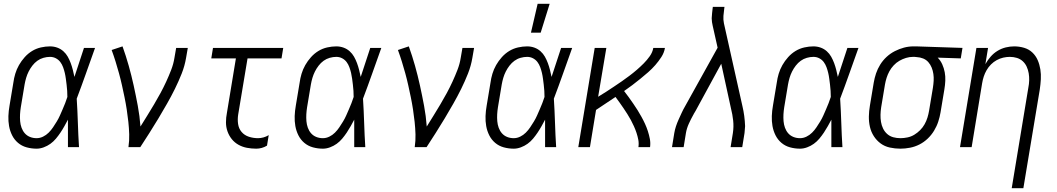

<svg xmlns="http://www.w3.org/2000/svg" viewBox="-20 -771 5540 1006"><path d="M172 8Q145 8 119.5 1Q94 -6 74.5 -22.5Q55 -39 43.5 -62Q32 -85 27.5 -110.5Q23 -136 24 -163Q25 -190 30 -218L50 -338Q53 -361 60 -384.5Q67 -408 79.5 -430Q92 -452 109.5 -471.5Q127 -491 148.5 -504Q170 -517 194.5 -522.5Q219 -528 242 -528Q262 -528 280 -521.5Q298 -515 312 -502.5Q326 -490 335 -474Q344 -458 350.5 -440.5Q357 -423 361.5 -405Q366 -387 370 -368Q382 -406 395 -444Q408 -482 420 -520H478Q454 -453 430.5 -386.5Q407 -320 382 -254Q386 -191 388 -127Q390 -63 394 0H336Q336 -36 336 -72Q336 -108 336 -144Q327 -127 317.5 -110Q308 -93 297 -76.5Q286 -60 273 -44.5Q260 -29 244 -17.5Q228 -6 209 1Q190 8 172 8ZM172 -47Q189 -47 205.5 -55Q222 -63 235 -76Q248 -89 258 -104Q268 -119 277.5 -134.5Q287 -150 294 -166Q301 -182 308 -198Q315 -214 321.5 -230.5Q328 -247 333 -263Q333 -279 332 -295Q331 -311 329 -327Q327 -343 325 -358.5Q323 -374 319.5 -389Q316 -404 310.5 -419Q305 -434 296 -446Q287 -458 273 -465.5Q259 -473 242 -473Q225 -473 207.5 -468Q190 -463 175.5 -452.5Q161 -442 149.5 -427Q138 -412 130 -396Q122 -380 117 -363Q112 -346 109 -329L89 -209Q86 -190 85 -172Q84 -154 85.5 -136Q87 -118 93 -101.5Q99 -85 110 -72.5Q121 -60 137 -53.5Q153 -47 172 -47Z M653 0Q658 -34 657 -67Q656 -100 652.5 -132.5Q649 -165 644 -197.5Q639 -230 632.5 -261.5Q626 -293 619 -324.5Q612 -356 603.5 -387Q595 -418 585.5 -448.5Q576 -479 565 -509L622 -528Q640 -478 654.5 -426.5Q669 -375 680.5 -322.5Q692 -270 702 -216.5Q712 -163 716 -108Q734 -137 752 -166Q770 -195 787.5 -224.5Q805 -254 821 -283.5Q837 -313 851 -343.5Q865 -374 877 -405Q889 -436 894 -468L903 -520H964L955 -468Q948 -426 932 -385.5Q916 -345 896.5 -305.5Q877 -266 855 -227.5Q833 -189 810 -150.5Q787 -112 763 -74.5Q739 -37 715 0Z M1323 8Q1298 8 1274 3.5Q1250 -1 1229.5 -12.5Q1209 -24 1194.5 -42Q1180 -60 1172 -82.5Q1164 -105 1164 -130Q1164 -155 1169 -180L1216 -465H1087L1096 -520H1464L1455 -465H1277L1228 -171Q1224 -146 1227.5 -121.5Q1231 -97 1246 -79.5Q1261 -62 1284 -54.5Q1307 -47 1332 -47Q1346 -47 1360.5 -51Q1375 -55 1388 -63L1379 -8Q1366 0 1351.5 4Q1337 8 1323 8Z M1672 8Q1645 8 1619.5 1Q1594 -6 1574.5 -22.5Q1555 -39 1543.5 -62Q1532 -85 1527.5 -110.5Q1523 -136 1524 -163Q1525 -190 1530 -218L1550 -338Q1553 -361 1560 -384.5Q1567 -408 1579.5 -430Q1592 -452 1609.5 -471.5Q1627 -491 1648.5 -504Q1670 -517 1694.5 -522.5Q1719 -528 1742 -528Q1762 -528 1780 -521.5Q1798 -515 1812 -502.5Q1826 -490 1835 -474Q1844 -458 1850.5 -440.5Q1857 -423 1861.5 -405Q1866 -387 1870 -368Q1882 -406 1895 -444Q1908 -482 1920 -520H1978Q1954 -453 1930.5 -386.5Q1907 -320 1882 -254Q1886 -191 1888 -127Q1890 -63 1894 0H1836Q1836 -36 1836 -72Q1836 -108 1836 -144Q1827 -127 1817.5 -110Q1808 -93 1797 -76.5Q1786 -60 1773 -44.5Q1760 -29 1744 -17.5Q1728 -6 1709 1Q1690 8 1672 8ZM1672 -47Q1689 -47 1705.5 -55Q1722 -63 1735 -76Q1748 -89 1758 -104Q1768 -119 1777.5 -134.5Q1787 -150 1794 -166Q1801 -182 1808 -198Q1815 -214 1821.5 -230.5Q1828 -247 1833 -263Q1833 -279 1832 -295Q1831 -311 1829 -327Q1827 -343 1825 -358.5Q1823 -374 1819.5 -389Q1816 -404 1810.5 -419Q1805 -434 1796 -446Q1787 -458 1773 -465.5Q1759 -473 1742 -473Q1725 -473 1707.5 -468Q1690 -463 1675.5 -452.5Q1661 -442 1649.5 -427Q1638 -412 1630 -396Q1622 -380 1617 -363Q1612 -346 1609 -329L1589 -209Q1586 -190 1585 -172Q1584 -154 1585.5 -136Q1587 -118 1593 -101.5Q1599 -85 1610 -72.5Q1621 -60 1637 -53.5Q1653 -47 1672 -47Z M2153 0Q2158 -34 2157 -67Q2156 -100 2152.5 -132.5Q2149 -165 2144 -197.5Q2139 -230 2132.5 -261.5Q2126 -293 2119 -324.5Q2112 -356 2103.5 -387Q2095 -418 2085.5 -448.5Q2076 -479 2065 -509L2122 -528Q2140 -478 2154.5 -426.5Q2169 -375 2180.5 -322.5Q2192 -270 2202 -216.5Q2212 -163 2216 -108Q2234 -137 2252 -166Q2270 -195 2287.5 -224.5Q2305 -254 2321 -283.5Q2337 -313 2351 -343.5Q2365 -374 2377 -405Q2389 -436 2394 -468L2403 -520H2464L2455 -468Q2448 -426 2432 -385.5Q2416 -345 2396.5 -305.5Q2377 -266 2355 -227.5Q2333 -189 2310 -150.5Q2287 -112 2263 -74.5Q2239 -37 2215 0Z M2672 8Q2645 8 2619.5 1Q2594 -6 2574.5 -22.5Q2555 -39 2543.5 -62Q2532 -85 2527.5 -110.5Q2523 -136 2524 -163Q2525 -190 2530 -218L2550 -338Q2553 -361 2560 -384.5Q2567 -408 2579.5 -430Q2592 -452 2609.5 -471.5Q2627 -491 2648.5 -504Q2670 -517 2694.5 -522.5Q2719 -528 2742 -528Q2762 -528 2780 -521.5Q2798 -515 2812 -502.5Q2826 -490 2835 -474Q2844 -458 2850.5 -440.5Q2857 -423 2861.5 -405Q2866 -387 2870 -368Q2882 -406 2895 -444Q2908 -482 2920 -520H2978Q2954 -453 2930.5 -386.5Q2907 -320 2882 -254Q2886 -191 2888 -127Q2890 -63 2894 0H2836Q2836 -36 2836 -72Q2836 -108 2836 -144Q2827 -127 2817.5 -110Q2808 -93 2797 -76.5Q2786 -60 2773 -44.5Q2760 -29 2744 -17.5Q2728 -6 2709 1Q2690 8 2672 8ZM2672 -47Q2689 -47 2705.5 -55Q2722 -63 2735 -76Q2748 -89 2758 -104Q2768 -119 2777.5 -134.5Q2787 -150 2794 -166Q2801 -182 2808 -198Q2815 -214 2821.5 -230.5Q2828 -247 2833 -263Q2833 -279 2832 -295Q2831 -311 2829 -327Q2827 -343 2825 -358.5Q2823 -374 2819.5 -389Q2816 -404 2810.5 -419Q2805 -434 2796 -446Q2787 -458 2773 -465.5Q2759 -473 2742 -473Q2725 -473 2707.5 -468Q2690 -463 2675.5 -452.5Q2661 -442 2649.5 -427Q2638 -412 2630 -396Q2622 -380 2617 -363Q2612 -346 2609 -329L2589 -209Q2586 -190 2585 -172Q2584 -154 2585.5 -136Q2587 -118 2593 -101.5Q2599 -85 2610 -72.5Q2621 -60 2637 -53.5Q2653 -47 2672 -47ZM2762 -600 2797 -751H2860L2813 -600Z M3010 0 3096 -520H3157L3114 -264Q3136 -277 3156.5 -290.5Q3177 -304 3197.5 -317.5Q3218 -331 3238 -345Q3258 -359 3278 -374Q3298 -389 3316.5 -405Q3335 -421 3352.5 -438.5Q3370 -456 3384.5 -476.5Q3399 -497 3403 -520H3464Q3460 -495 3445.5 -472.5Q3431 -450 3413.5 -430Q3396 -410 3376 -392.5Q3356 -375 3335 -358Q3314 -341 3293 -325Q3272 -309 3250 -294Q3263 -278 3274.5 -261.5Q3286 -245 3298 -228Q3310 -211 3320.5 -194Q3331 -177 3341 -159Q3351 -141 3359.5 -122.5Q3368 -104 3374.5 -84Q3381 -64 3385 -43Q3389 -22 3386 0H3325Q3328 -20 3324.5 -38.5Q3321 -57 3315 -75Q3309 -93 3301.5 -109.5Q3294 -126 3285.5 -142Q3277 -158 3267 -173.5Q3257 -189 3247 -204Q3237 -219 3226.5 -233.5Q3216 -248 3205 -263Q3179 -246 3154 -229Q3129 -212 3103 -195L3071 0Z M3501 0 3513 -74Q3516 -92 3522 -110Q3528 -128 3536 -145.5Q3544 -163 3552 -180.5Q3560 -198 3570 -215L3740 -521L3714 -637Q3712 -646 3710.5 -655.5Q3709 -665 3709 -675Q3710 -688 3711 -701.5Q3712 -715 3714 -728L3715 -735H3776L3775 -728Q3772 -708 3770.5 -688Q3769 -668 3773 -649L3870 -215Q3876 -190 3879.5 -163.5Q3883 -137 3884 -110Q3883 -101 3882.5 -92Q3882 -83 3881 -74L3869 0H3808L3820 -74Q3825 -107 3821.5 -139.5Q3818 -172 3810 -203L3759 -437L3624 -189Q3623 -187 3621.5 -185Q3620 -183 3619 -181V-180Q3617 -178 3616 -176Q3615 -174 3614 -172V-171L3613 -170Q3600 -147 3589 -122.5Q3578 -98 3574 -74L3562 0Z M4172 8Q4145 8 4119.5 1Q4094 -6 4074.5 -22.5Q4055 -39 4043.5 -62Q4032 -85 4027.5 -110.5Q4023 -136 4024 -163Q4025 -190 4030 -218L4050 -338Q4053 -361 4060 -384.5Q4067 -408 4079.5 -430Q4092 -452 4109.5 -471.5Q4127 -491 4148.5 -504Q4170 -517 4194.5 -522.5Q4219 -528 4242 -528Q4262 -528 4280 -521.5Q4298 -515 4312 -502.5Q4326 -490 4335 -474Q4344 -458 4350.5 -440.5Q4357 -423 4361.5 -405Q4366 -387 4370 -368Q4382 -406 4395 -444Q4408 -482 4420 -520H4478Q4454 -453 4430.5 -386.5Q4407 -320 4382 -254Q4386 -191 4388 -127Q4390 -63 4394 0H4336Q4336 -36 4336 -72Q4336 -108 4336 -144Q4327 -127 4317.5 -110Q4308 -93 4297 -76.5Q4286 -60 4273 -44.5Q4260 -29 4244 -17.5Q4228 -6 4209 1Q4190 8 4172 8ZM4172 -47Q4189 -47 4205.5 -55Q4222 -63 4235 -76Q4248 -89 4258 -104Q4268 -119 4277.5 -134.5Q4287 -150 4294 -166Q4301 -182 4308 -198Q4315 -214 4321.5 -230.5Q4328 -247 4333 -263Q4333 -279 4332 -295Q4331 -311 4329 -327Q4327 -343 4325 -358.5Q4323 -374 4319.5 -389Q4316 -404 4310.5 -419Q4305 -434 4296 -446Q4287 -458 4273 -465.5Q4259 -473 4242 -473Q4225 -473 4207.5 -468Q4190 -463 4175.5 -452.5Q4161 -442 4149.5 -427Q4138 -412 4130 -396Q4122 -380 4117 -363Q4112 -346 4109 -329L4089 -209Q4086 -190 4085 -172Q4084 -154 4085.5 -136Q4087 -118 4093 -101.5Q4099 -85 4110 -72.5Q4121 -60 4137 -53.5Q4153 -47 4172 -47Z M4698 8Q4669 8 4642 2Q4615 -4 4594 -19.5Q4573 -35 4558.5 -57.5Q4544 -80 4538 -106.5Q4532 -133 4532.5 -161Q4533 -189 4538 -218L4558 -338Q4562 -362 4570 -386Q4578 -410 4592 -432.5Q4606 -455 4625.5 -473Q4645 -491 4668.5 -503Q4692 -515 4716.5 -521.5Q4741 -528 4766 -528H4781L5023 -520L5014 -465L4893 -469Q4908 -454 4917 -434Q4926 -414 4930 -392.5Q4934 -371 4933 -348Q4932 -325 4928 -302L4908 -182Q4904 -158 4896 -133.5Q4888 -109 4874 -86Q4860 -63 4840.5 -44.5Q4821 -26 4797.5 -14Q4774 -2 4748 3Q4722 8 4698 8ZM4698 -47Q4716 -47 4735 -51Q4754 -55 4770.5 -65Q4787 -75 4801 -89Q4815 -103 4824.5 -120Q4834 -137 4839.5 -155Q4845 -173 4848 -191L4868 -311Q4871 -330 4872 -348Q4873 -366 4870.5 -383.5Q4868 -401 4861.5 -417Q4855 -433 4844 -445.5Q4833 -458 4817 -464.5Q4801 -471 4782 -472L4772 -473H4763Q4745 -473 4727 -467.5Q4709 -462 4692.5 -452.5Q4676 -443 4662.5 -428.5Q4649 -414 4640 -397.5Q4631 -381 4625.5 -363.5Q4620 -346 4617 -329L4597 -209Q4594 -189 4593.5 -170Q4593 -151 4596 -132.5Q4599 -114 4607 -97.5Q4615 -81 4628.5 -69Q4642 -57 4660 -52Q4678 -47 4698 -47Z M5281 215 5368 -311Q5372 -331 5372.5 -350Q5373 -369 5370 -387Q5367 -405 5359.5 -421.5Q5352 -438 5339 -450Q5326 -462 5308.5 -467.5Q5291 -473 5271 -473Q5254 -473 5236.5 -469Q5219 -465 5202.5 -456Q5186 -447 5172.5 -433.5Q5159 -420 5149.5 -403.5Q5140 -387 5134.5 -370Q5129 -353 5126 -335L5071 0H5010L5096 -520H5157L5143 -435Q5154 -455 5170 -473.5Q5186 -492 5206.5 -504.5Q5227 -517 5249.5 -522.5Q5272 -528 5294 -528Q5321 -528 5346 -520.5Q5371 -513 5389 -496Q5407 -479 5417 -456Q5427 -433 5431 -407.5Q5435 -382 5433.5 -355.5Q5432 -329 5428 -302L5342 215Z"/></svg>

Font: Iosevka Term Curly Lt Obl
Style: Regular
Weight: 300
Italic angle: -9°
Designer: Belleve Invis
Foundry: Belleve Invis
Version: Version 32.3.0